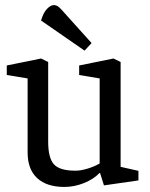

<svg xmlns="http://www.w3.org/2000/svg" viewBox="-20 -737 597 766"><path d="M236.8 8.8Q166.2 8.8 128.2 -26.4Q90.2 -61.7 90.2 -129V-424.1L7 -437.8V-475.8L143.9 -503.6L172.2 -489.6V-172.2Q172.2 -106.6 195.3 -81.3Q218.4 -56 281.5 -56Q302.2 -56 329.5 -64.3Q356.9 -72.6 377.6 -84.8V-424.1L295.8 -437.8V-475.8L432.7 -503.6L461.2 -489.6V-71.4L532.3 -55.4V-17.2L394.7 2.6L379.1 -47.2L376.6 -46.4Q353.5 -22.2 315.1 -6.7Q276.7 8.8 236.8 8.8ZM317.4 -535 143.8 -655.1Q153 -686.6 167.6 -701.7Q182.1 -716.7 194.7 -716.7Q205.9 -716.7 215.4 -708.3Q225 -699.8 236.8 -685.8L345.4 -565.2Z"/></svg>

Font: Faustina Light
Style: Regular
Weight: 300
Designer: Alfonso Garcia
Foundry: http://www.omnibus-type.com
Version: Version 1.200